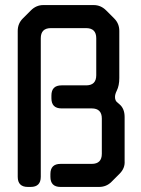

<svg xmlns="http://www.w3.org/2000/svg" viewBox="-20 -729 556 758"><path d="M90 9H101Q141 9 141 -31V-578Q141 -618 181 -618H320Q360 -618 360 -578V-432Q360 -392 320 -392H223Q183 -392 183 -352V-341Q183 -301 223 -301H342Q382 -301 382 -261V-122Q382 -82 342 -82H219Q179 -82 179 -42V-31Q179 9 219 9H371Q400 9 420 -11L452 -43Q474 -65 472 -93V-267Q472 -300 452 -317L444 -324Q434 -331 434 -346Q434 -357 441 -371Q451 -391 451 -421V-607Q451 -636 431 -656L399 -688Q378 -709 350 -709H151Q123 -709 102 -688L70 -656Q50 -636 50 -607V-31Q50 9 90 9Z"/></svg>

Font: WDXL Lubrifont TC
Style: Regular
Weight: 400
Designer: [WDXL Lubrifont] Copyright 2020-2022 (c) NightFurySL2001, Skr-ZERO; [ZCOOL QingKe HuangYou] Copyright 2018-2022 (c) The 
Version: Version 2.001;hotconv 1.1.1;makeotfexe 2.6.0